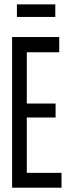

<svg xmlns="http://www.w3.org/2000/svg" viewBox="-20 -872 317 892"><path d="M36.2 0V-700H255.2V-629.2H104.5V-391H238.3V-326.1H104.5V-69H265.8V0ZM58.6 -793.3V-851.7H236.9V-793.3Z"/></svg>

Font: Georama ExtraCondensed Thin
Style: Regular
Weight: 100
Width: 2
Designer: Jean-Baptiste Levee
Foundry: Production Type
Version: Version 1.001